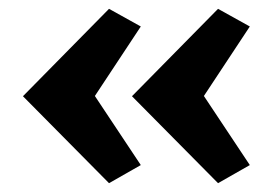

<svg xmlns="http://www.w3.org/2000/svg" viewBox="-20 -430 625 435"><path d="M227 -15 32 -212 227 -410 299 -370 186 -199V-226L299 -56ZM474 -15 279 -212 474 -410 546 -370 433 -199V-226L546 -56Z"/></svg>

Font: Ysabeau Office ExtraBold
Style: Regular
Weight: 800
Designer: Christian Thalmann (Catharsis Fonts)
Version: Version 2.001;gftools[0.9.30]; featfreeze: tnum,lnum,ss02